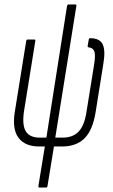

<svg xmlns="http://www.w3.org/2000/svg" viewBox="-20 -660 507 865"><path d="M158 185Q152 185 153 178L182 0H157Q93 0 63.5 -39Q34 -78 47 -158L98 -475Q99 -482 105 -482H135Q141 -482 139 -475L88 -158Q79 -96 96.5 -68Q114 -40 159 -40H189L282 -633Q284 -640 289 -640H319Q325 -640 324 -633L229 -40H262Q309 -40 335 -68Q361 -96 370 -158L404 -369Q411 -412 405 -428.5Q399 -445 378 -447Q374 -448 375 -454L380 -482Q381 -488 385 -488Q430 -488 443 -459.5Q456 -431 445 -369L411 -156Q398 -74 361 -37Q324 0 259 0H223L194 178Q193 185 188 185Z"/></svg>

Font: Sofia Sans Extra Condensed Light
Style: Italic
Weight: 300
Italic angle: -9°
Version: Version 4.100